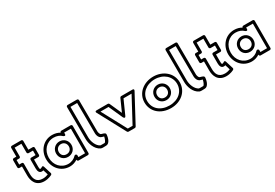

<svg xmlns="http://www.w3.org/2000/svg" viewBox="59 -1972 4498 3135"><g transform="rotate(-30 2308.0 -404.0)"><path d="M146 -513V-679H273V-513C273 -497.9 287.3 -488 298 -488H381V-403H298C282.9 -403 273 -388.7 273 -378V-215C273 -166.6 287.6 -119 338 -119C348.8 -119 361.2 -122.2 366.9 -124.2L395.7 -30.4C374.1 -21.6 337.7 -10 296 -10C173.9 -10 146 -94.9 146 -181V-378C146 -393.1 131.7 -403 121 -403H72V-488H121C136.1 -488 146 -502.3 146 -513ZM96 -538H47C36.3 -538 22 -528.1 22 -513V-378C22 -367.3 31.9 -353 47 -353H96V-181C96 -85.1 136.1 40 296 40C375.8 40 435.1 6.6 438.6 4.6C447.5 -0.9 453.4 -12.8 449.9 -24.4L405.9 -167.4C394.4 -204.8 367 -180 367 -180C366.6 -179.7 349.7 -169 338 -169C332.4 -169 323 -167.4 323 -215V-353H406C416.7 -353 431 -362.9 431 -378V-513C431 -523.7 421.1 -538 406 -538H323V-704C323 -714.7 313.1 -729 298 -729H121C110.3 -729 96 -719.1 96 -704Z M546 -256C546 -394.4 641.3 -503 776 -503C839.4 -503 889.5 -482.3 926.5 -446.1C926.5 -446.1 969 -414.5 969 -464V-488H1096V-25H971V-58C971 -73.1 956.7 -83 946 -83H944C936.9 -83 929.7 -79.5 925.5 -74.8C892 -37.8 838.5 -10 776 -10C641.2 -10 546 -117.7 546 -256ZM496 -256C496 -94.3 610.8 40 776 40C831.6 40 880.6 22.9 921 -4.9V0C921 10.7 930.9 25 946 25H1121C1131.7 25 1146 15.1 1146 0V-513C1146 -523.7 1136.1 -538 1121 -538H944C934 -538 920.2 -529.2 919.1 -515C879.3 -539.3 830.2 -553 776 -553C610.7 -553 496 -417.6 496 -256ZM684 -256C684 -173.1 743.7 -111 829 -111C911.4 -111 973 -172.8 973 -256C973 -340.6 908.4 -402 829 -402C748.8 -402 684 -340.7 684 -256ZM734 -256C734 -313.3 775.2 -352 829 -352C881.6 -352 923 -313.4 923 -256C923 -199.2 884.6 -161 829 -161C770.3 -161 734 -198.9 734 -256Z M1268.1 -800H1394.2L1398 -233.9C1398 -233.9 1394.1 -130.5 1474.2 -114.6C1488.5 -110.5 1496.3 -108.4 1503.3 -106.4C1497.1 -71.9 1474.2 -10 1454 -10C1424.8 -10 1385.7 -9.3 1376.6 -11.1C1307.7 -44.6 1270 -145.6 1270 -225.1ZM1243 -850C1229.2 -850 1218 -838.5 1218 -824.9L1220 -225C1220 -134.9 1259.4 -10.9 1356.5 34.7C1381.3 46 1422.3 40 1454 40C1542.5 40 1553.7 -105.3 1553.7 -105.3C1559.9 -142.6 1535.9 -148.7 1487 -163C1486.4 -163.2 1485.2 -163.5 1484.3 -163.6C1454.6 -168.8 1448.1 -224.8 1448 -234L1444 -825.2C1443.9 -837.4 1433.3 -850 1419 -850Z M1805.8 -488 1924.2 -223.8C1924.2 -223.8 1949.6 -178.6 1969.8 -223.8L2088.2 -488H2240.2L1992 -25H1902L1653.8 -488ZM1844.8 -523.2C1841.4 -530.9 1832.2 -538 1822 -538H1612C1566 -538 1590 -501.2 1590 -501.2L1865 11.8C1868.9 19.1 1877.6 25 1887 25H2007C2015.3 25 2024.6 20.1 2029 11.8L2304 -501.2C2325.8 -541.7 2282 -538 2282 -538H2072C2063.6 -538 2053.4 -532.6 2049.2 -523.2L1947 -295.1Z M2400 -256C2400 -399.5 2521.3 -503 2684 -503C2843.5 -503 2965 -399.6 2965 -256C2965 -113.9 2850.3 -10 2684 -10C2509.6 -10 2400 -113.6 2400 -256ZM2350 -256C2350 -82.4 2488.4 40 2684 40C2871.7 40 3015 -82.1 3015 -256C3015 -432.4 2864.5 -553 2684 -553C2500.7 -553 2350 -432.5 2350 -256ZM2538 -256C2538 -173.1 2597.7 -111 2683 -111C2765.4 -111 2827 -172.8 2827 -256C2827 -340.6 2762.4 -402 2683 -402C2602.8 -402 2538 -340.7 2538 -256ZM2588 -256C2588 -313.3 2629.2 -352 2683 -352C2735.6 -352 2777 -313.4 2777 -256C2777 -199.2 2738.6 -161 2683 -161C2624.3 -161 2588 -198.9 2588 -256Z M3127.1 -800H3253.2L3257 -233.9C3257 -233.9 3253.1 -130.5 3333.2 -114.6C3347.5 -110.5 3355.3 -108.4 3362.3 -106.4C3356.1 -71.9 3333.2 -10 3313 -10C3283.8 -10 3244.7 -9.3 3235.6 -11.1C3166.7 -44.6 3129 -145.6 3129 -225.1ZM3102 -850C3088.2 -850 3077 -838.5 3077 -824.9L3079 -225C3079 -134.9 3118.4 -10.9 3215.5 34.7C3240.3 46 3281.3 40 3313 40C3401.5 40 3412.7 -105.3 3412.7 -105.3C3418.9 -142.6 3394.9 -148.7 3346 -163C3345.4 -163.2 3344.2 -163.5 3343.3 -163.6C3313.6 -168.8 3307.1 -224.8 3307 -234L3303 -825.2C3302.9 -837.4 3292.3 -850 3278 -850Z M3577 -513V-679H3704V-513C3704 -497.9 3718.3 -488 3729 -488H3812V-403H3729C3713.9 -403 3704 -388.7 3704 -378V-215C3704 -166.6 3718.6 -119 3769 -119C3779.8 -119 3792.2 -122.2 3797.9 -124.2L3826.7 -30.4C3805.1 -21.6 3768.7 -10 3727 -10C3604.9 -10 3577 -94.9 3577 -181V-378C3577 -393.1 3562.7 -403 3552 -403H3503V-488H3552C3567.1 -488 3577 -502.3 3577 -513ZM3527 -538H3478C3467.3 -538 3453 -528.1 3453 -513V-378C3453 -367.3 3462.9 -353 3478 -353H3527V-181C3527 -85.1 3567.1 40 3727 40C3806.8 40 3866.1 6.6 3869.6 4.6C3878.5 -0.9 3884.4 -12.8 3880.9 -24.4L3836.9 -167.4C3825.4 -204.8 3798 -180 3798 -180C3797.6 -179.7 3780.7 -169 3769 -169C3763.4 -169 3754 -167.4 3754 -215V-353H3837C3847.7 -353 3862 -362.9 3862 -378V-513C3862 -523.7 3852.1 -538 3837 -538H3754V-704C3754 -714.7 3744.1 -729 3729 -729H3552C3541.3 -729 3527 -719.1 3527 -704Z M3977 -256C3977 -394.4 4072.3 -503 4207 -503C4270.4 -503 4320.5 -482.3 4357.5 -446.1C4357.5 -446.1 4400 -414.5 4400 -464V-488H4527V-25H4402V-58C4402 -73.1 4387.7 -83 4377 -83H4375C4367.9 -83 4360.7 -79.5 4356.5 -74.8C4323 -37.8 4269.5 -10 4207 -10C4072.2 -10 3977 -117.7 3977 -256ZM3927 -256C3927 -94.3 4041.8 40 4207 40C4262.6 40 4311.6 22.9 4352 -4.9V0C4352 10.7 4361.9 25 4377 25H4552C4562.7 25 4577 15.1 4577 0V-513C4577 -523.7 4567.1 -538 4552 -538H4375C4365 -538 4351.2 -529.2 4350.1 -515C4310.3 -539.3 4261.2 -553 4207 -553C4041.7 -553 3927 -417.6 3927 -256ZM4115 -256C4115 -173.1 4174.7 -111 4260 -111C4342.4 -111 4404 -172.8 4404 -256C4404 -340.6 4339.4 -402 4260 -402C4179.8 -402 4115 -340.7 4115 -256ZM4165 -256C4165 -313.3 4206.2 -352 4260 -352C4312.6 -352 4354 -313.4 4354 -256C4354 -199.2 4315.6 -161 4260 -161C4201.3 -161 4165 -198.9 4165 -256Z"/></g></svg>

Font: Hussar Ekologiczny
Style: Regular
Weight: 400
Foundry: Cannot Into Space Fonts
Version: Version 0.97